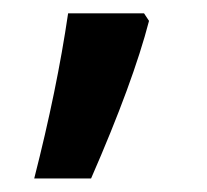

<svg xmlns="http://www.w3.org/2000/svg" viewBox="-20 -136 307 285"><path d="M201.2 -105Q177.7 -14.2 115.2 128.9H30.8Q64.5 -2.9 81.1 -116.2H193.8Z"/></svg>

Font: f0_41340          
Style: Regular
Weight: 600
Foundry: Ascender Corporation
Version: Version 1.10